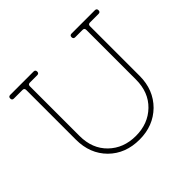

<svg xmlns="http://www.w3.org/2000/svg" viewBox="-166 -899 1107 1107"><g transform="rotate(-45 388.0 -345.0)"><path d="M43 -700H233Q248 -700 248 -685Q248 -670 233 -670H173Q158 -670 158 -655V-250Q158 -146 223 -83Q288 -20 388 -20Q488 -20 553 -83Q618 -146 618 -250V-655Q618 -670 603 -670H543Q528 -670 528 -685Q528 -700 543 -700H733Q748 -700 748 -685Q748 -670 733 -670H663Q648 -670 648 -655V-250Q648 -136 574 -62Q500 10 388 10Q274 10 201 -62Q128 -135 128 -250V-655Q128 -670 113 -670H43Q28 -670 28 -685Q28 -700 43 -700Z"/></g></svg>

Font: ClassicType
Style: Regular
Weight: 400
Version: Version 1.004